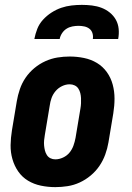

<svg xmlns="http://www.w3.org/2000/svg" viewBox="-20 -760 540 788"><path d="M207 8Q177 8 148 2Q119 -4 95 -18.5Q71 -33 55 -56Q39 -79 31 -107Q23 -135 23.5 -164.5Q24 -194 29 -225L49 -345Q53 -369 61.5 -394Q70 -419 85 -441Q100 -463 121 -480.5Q142 -498 166.5 -509Q191 -520 216 -524Q241 -528 266 -528Q296 -528 325 -522Q354 -516 378 -501.5Q402 -487 418.5 -464Q435 -441 442.5 -413Q450 -385 450 -355.5Q450 -326 445 -295L425 -175Q421 -151 412 -126Q403 -101 388 -79Q373 -57 352 -39.5Q331 -22 307 -11Q283 0 257.5 4Q232 8 207 8ZM207 -106Q223 -106 239 -113.5Q255 -121 265.5 -134Q276 -147 281.5 -162.5Q287 -178 290 -194L310 -314Q312 -325 312.5 -336Q313 -347 312.5 -357.5Q312 -368 309.5 -378Q307 -388 301.5 -396.5Q296 -405 286.5 -409.5Q277 -414 266 -414Q250 -414 234.5 -406.5Q219 -399 208 -386Q197 -373 191.5 -357.5Q186 -342 184 -326L164 -206Q162 -195 161 -184Q160 -173 161 -162.5Q162 -152 164.5 -142Q167 -132 172.5 -123.5Q178 -115 187 -110.5Q196 -106 207 -106ZM121 -600Q125 -621 133 -641.5Q141 -662 156.5 -679Q172 -696 191.5 -708.5Q211 -721 231.5 -728Q252 -735 273.5 -737.5Q295 -740 316 -740Q337 -740 357.5 -737.5Q378 -735 396.5 -728Q415 -721 430.5 -708.5Q446 -696 455.5 -679Q465 -662 467 -641.5Q469 -621 465 -600H361Q363 -612 359.5 -623.5Q356 -635 347 -642Q338 -649 326 -651.5Q314 -654 302 -654Q290 -654 277 -651.5Q264 -649 253 -642Q242 -635 234.5 -623.5Q227 -612 225 -600Z"/></svg>

Font: Iosevka Heavy Oblique
Style: Regular
Weight: 900
Italic angle: -9°
Monospace: yes
Designer: Belleve Invis
Foundry: Belleve Invis
Version: Version 32.5.0; ttfautohint (v1.8.4)